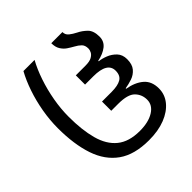

<svg xmlns="http://www.w3.org/2000/svg" viewBox="-203 -911 1073 1073"><g transform="rotate(-45 333.5 -375.0)"><path d="M368 10Q254 10 185.5 -38.5Q117 -87 86 -178.5Q55 -270 55 -398Q55 -462 66.5 -527.5Q78 -593 98.5 -653Q119 -713 145 -760H233Q207 -713 186.5 -652.5Q166 -592 154.5 -527Q143 -462 143 -400Q143 -296 163.5 -220Q184 -144 233.5 -103.5Q283 -63 369 -63Q437 -63 479 -89Q521 -115 521 -158Q521 -199 493 -227.5Q465 -256 390 -256H335V-329H411Q460 -329 485.5 -344Q511 -359 511 -397Q511 -463 400 -463H335V-536H411Q444 -536 461 -545.5Q478 -555 484.5 -568Q491 -581 491 -592Q491 -618 477 -631.5Q463 -645 444 -655Q426 -665 408 -677Q390 -689 377.5 -709Q365 -729 365 -760H453Q453 -738 470 -724.5Q487 -711 509 -700Q536 -687 559 -664.5Q582 -642 582 -595Q582 -558 554 -536Q526 -514 481 -505V-501Q504 -499 532 -488Q560 -477 581 -455Q602 -433 602 -397Q602 -356 583 -333.5Q564 -311 536 -301.5Q508 -292 481 -288V-284Q540 -274 576 -243.5Q612 -213 612 -156Q612 -108 581.5 -70.5Q551 -33 496.5 -11.5Q442 10 368 10Z"/></g></svg>

Font: Noto Sans Living
Style: Regular
Weight: 400
Designer: Monotype Design Team
Foundry: Monotype Imaging Inc.
Version: Version 2.013; ttfautohint (v1.8.4.7-5d5b)